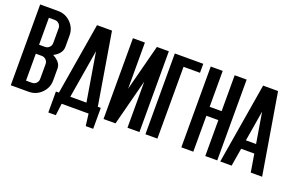

<svg xmlns="http://www.w3.org/2000/svg" viewBox="-93 -1017 2260 1472"><g transform="rotate(20 1037.5 -280.5)"><path d="M317.4 -244.1V-146.5Q317.4 -85.9 274.4 -43Q231.4 0 170.9 0H24.4V-659.2H170.9Q231.4 -659.2 274.4 -616.2Q317.4 -573.2 317.4 -512.7V-419.9Q317.4 -375.5 274.4 -344.2Q263.2 -335.9 250.5 -329.6Q263.2 -323.2 274.4 -315.4Q317.4 -283.7 317.4 -244.1ZM219.7 -537.1Q219.7 -557.1 205.3 -571.5Q190.9 -585.9 170.9 -585.9H122.1V-366.2H170.9Q190.9 -366.2 205.3 -380.6Q219.7 -395 219.7 -415ZM219.7 -244.1Q219.7 -264.2 205.3 -278.6Q190.9 -293 170.9 -293H122.1V-73.2H170.9Q190.9 -73.2 205.3 -87.6Q219.7 -102.1 219.7 -122.1Z M615.2 -73.2 549.3 -468.8 483.4 -73.2ZM439.5 0 427.2 97.7H366.2V-73.2H390.6L488.3 -659.2H610.4L708 -73.2H732.4V97.7H671.4L659.2 0Z M976.6 -659.2H1074.2V0H976.6V-376.5L878.9 0H781.2V-659.2H878.9V-282.7Z M1220.7 0H1123V-659.2H1355V-585.9H1220.7Z M1513.7 -293V0H1416V-659.2H1513.7V-366.2H1611.3V-659.2H1709V0H1611.3V-293Z M1904.3 -468.8 1862.8 -219.7H1945.8ZM1850.6 -146.5 1826.2 0H1733.4L1843.3 -659.2H1965.3L2075.2 0H1982.4L1958 -146.5Z"/></g></svg>

Font: Alegre Sans
Style: Regular
Weight: 400
Width: 3
Designer: GrandChaos9000
Version: Version 1.2.6 - August 1, 2014